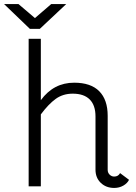

<svg xmlns="http://www.w3.org/2000/svg" viewBox="-61 -920 668 945"><path d="M501 -51Q521 -51 530 -68L574 -35Q566 -18 546 -6.5Q526 5 501 5Q461 5 435 -20Q409 -45 409 -85V-347Q409 -402 380.5 -430.5Q352 -459 297 -459Q249 -459 213.5 -433.5Q178 -408 140 -357V-3H80V-729H140V-427Q203 -513 304 -513Q386 -513 427.5 -471Q469 -429 469 -350V-84Q469 -70 478.5 -60.5Q488 -51 501 -51ZM30 -900 111 -831 191 -900H265L135 -778H86L-41 -900Z"/></svg>

Font: Bellota
Style: Regular
Weight: 400
Designer: Kemie Guaida
Foundry: Kemie Guaida
Version: Version 4.001